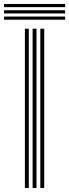

<svg xmlns="http://www.w3.org/2000/svg" viewBox="-67 -944 347 964"><path d="M135.5 0V-800H155V0ZM58 0V-800H77.5V0ZM96.8 0V-800H116.2V0ZM-46.8 -908.2V-924H260V-908.2ZM-46.8 -845V-860.8H260V-845ZM-46.8 -876.5V-892.5H260V-876.5Z"/></svg>

Font: Big Shoulders Inline Text Thin SemiBold
Style: Regular
Weight: 600
Version: Version 2.002